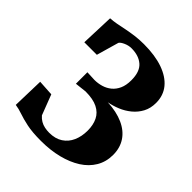

<svg xmlns="http://www.w3.org/2000/svg" viewBox="-206 -888 1034 1034"><g transform="rotate(45 311.0 -370.5)"><path d="M271.5 10Q205.5 10 163.5 1Q121.5 -8 93 -18Q64.5 -28 39 -31.5L44 -212.5L134 -207L178.5 -91Q191 -76.5 205.8 -68Q220.5 -59.5 237.5 -56Q254.5 -52.5 272 -52.5Q318.5 -52.5 349.2 -72.8Q380 -93 395.5 -128Q411 -163 411 -207.5Q411 -250.5 395.5 -282.2Q380 -314 345.5 -331.2Q311 -348.5 253.5 -348.5L187.5 -341V-428.5L243.5 -426Q270 -426 295.5 -433.5Q321 -441 341.2 -457.5Q361.5 -474 373.5 -500.5Q385.5 -527 385.5 -565.5Q385.5 -630.5 352.8 -659.2Q320 -688 264.5 -688Q243 -688 221.5 -678.5Q200 -669 193.5 -658.5L157 -531H61.5L68.5 -720.5Q90.5 -721.5 115.2 -726.2Q140 -731 168.2 -736.8Q196.5 -742.5 228.2 -746.8Q260 -751 296 -751Q380.5 -751 441 -729.8Q501.5 -708.5 533.8 -669Q566 -629.5 566 -573.5Q566 -532 549.2 -500.8Q532.5 -469.5 505 -447Q477.5 -424.5 444.5 -411Q411.5 -397.5 379.5 -392Q449 -388.5 498.5 -366.2Q548 -344 574.2 -304.8Q600.5 -265.5 600.5 -211.5Q600.5 -159.5 576 -118Q551.5 -76.5 507 -48.2Q462.5 -20 402.8 -5Q343 10 271.5 10Z"/></g></svg>

Font: Merriweather 28pt Black
Style: Regular
Weight: 900
Version: Version 2.100